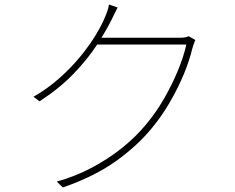

<svg xmlns="http://www.w3.org/2000/svg" viewBox="-20 -806 1040 849"><path d="M844 -629Q840 -622 836.5 -610.5Q833 -599 831 -594Q818 -538 792 -476Q766 -414 730.5 -353Q695 -292 651 -239Q586 -160 492 -93Q398 -26 258 23L231 -3Q313 -26 385 -64Q457 -102 518.5 -151Q580 -200 627 -257Q671 -310 706 -371Q741 -432 766.5 -493.5Q792 -555 804 -609H400L418 -639Q429 -639 465 -639Q501 -639 548.5 -639Q596 -639 643.5 -639Q691 -639 726 -639Q761 -639 770 -639Q787 -639 797 -640.5Q807 -642 814 -646ZM500 -773Q493 -760 486 -745Q479 -730 473 -718Q448 -668 407.5 -606Q367 -544 305.5 -480Q244 -416 155 -358L128 -378Q192 -415 244 -461.5Q296 -508 336 -557Q376 -606 403.5 -651.5Q431 -697 445 -732Q449 -740 454.5 -756.5Q460 -773 462 -786Z"/></svg>

Font: Shanggu Sans SC VF
Style: Regular
Weight: 250
Designer: GuiWonder
Version: Version 1.021